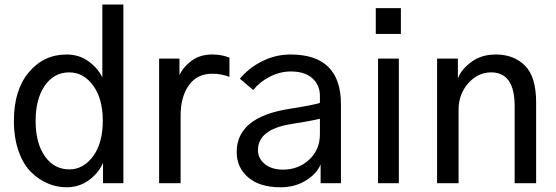

<svg xmlns="http://www.w3.org/2000/svg" viewBox="-20 -791 2402 829"><path d="M40 -269.5Q40 -402.3 104.5 -479Q168.9 -555.7 267.6 -555.7Q322.3 -555.7 363.3 -525.4Q404.3 -495.1 421.9 -456.1V-771.5H512.7V0H424.8V-87.9Q405.3 -43 363.3 -12.7Q321.3 17.6 267.6 17.6Q226.6 17.6 187.5 1.5Q148.4 -14.6 114.7 -47.4Q81.1 -80.1 60.5 -137.7Q40 -195.3 40 -269.5ZM133.8 -269.5Q133.8 -172.9 173.8 -116.2Q213.9 -59.6 279.3 -59.6Q339.8 -59.6 381.8 -116.2Q423.8 -172.9 423.8 -269.5Q423.8 -364.3 382.3 -421.4Q340.8 -478.5 279.3 -478.5Q212.9 -478.5 173.3 -420.9Q133.8 -363.3 133.8 -269.5Z M667 0V-538.1H754.9V-466.8Q770.5 -501 806.6 -528.3Q842.8 -555.7 896.5 -555.7Q937.5 -555.7 970.7 -542V-459Q935.5 -472.7 896.5 -472.7Q831.1 -472.7 795.4 -422.9Q759.8 -373 759.8 -291V0Z M1093.8 -142.6Q1093.8 -107.4 1123 -83Q1152.3 -58.6 1202.1 -58.6Q1268.6 -58.6 1314.9 -101.6Q1361.3 -144.5 1361.3 -211.9V-278.3Q1322.3 -268.6 1234.4 -254.9Q1093.8 -231.4 1093.8 -142.6ZM1002 -134.8Q1002 -286.1 1231.4 -321.3Q1331.1 -336.9 1361.3 -346.7V-377Q1361.3 -423.8 1328.6 -453.1Q1295.9 -482.4 1236.3 -482.4Q1189.5 -482.4 1146 -460.4Q1102.5 -438.5 1073.2 -402.3L1015.6 -451.2Q1055.7 -499 1113.3 -527.3Q1170.9 -555.7 1234.4 -555.7Q1452.1 -555.7 1452.1 -340.8V0H1364.3V-81.1Q1347.7 -41 1300.8 -11.7Q1253.9 17.6 1190.4 17.6Q1101.6 17.6 1051.8 -24.9Q1002 -67.4 1002 -134.8Z M1602.5 -644.5V-755.9H1710.9V-644.5ZM1612.3 0V-538.1H1702.1V0Z M1867.2 0V-538.1H1957V-454.1H1958Q1970.7 -490.2 2014.2 -522.9Q2057.6 -555.7 2121.1 -555.7Q2198.2 -555.7 2246.6 -507.8Q2294.9 -460 2294.9 -347.7V0H2202.1V-333Q2202.1 -478.5 2100.6 -478.5Q2043 -478.5 2001.5 -431.2Q1960 -383.8 1960 -317.4V0Z"/></svg>

Font: Gothic A1 Medium
Style: Regular
Weight: 500
Designer: HanYang I&C Co.,Ltd.
Foundry: HanYang I&C Co.,Ltd.
Version: Version 2.50